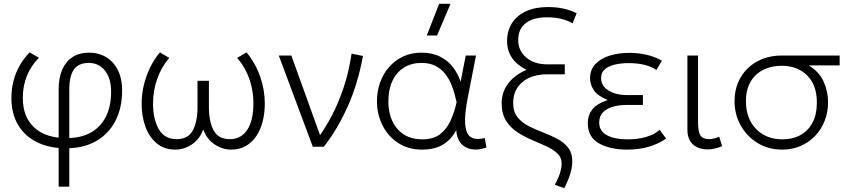

<svg xmlns="http://www.w3.org/2000/svg" viewBox="-20 -772 4469 1010"><path d="M288.5 210V-303Q288.5 -363 307.5 -406Q326.5 -449 362 -472Q397.5 -495 447 -495Q527 -495 574.8 -441Q622.5 -387 622.5 -296Q622.5 -204 586.8 -135.5Q551 -67 485 -29.5Q419 8 328 8Q239.5 8 175 -23.8Q110.5 -55.5 75.2 -114.8Q40 -174 40 -256.5Q40 -302.5 50.8 -345.2Q61.5 -388 83 -426Q104.5 -464 135.5 -496.5L185 -468Q143 -426.5 121.5 -373Q100 -319.5 100 -256.5Q100 -156.5 160.5 -101Q221 -45.5 330 -45.5Q404.5 -45.5 456.8 -74.2Q509 -103 536.8 -157.8Q564.5 -212.5 564.5 -289.5Q564.5 -359 532.5 -400Q500.5 -441 447 -441Q394 -441 369.2 -407Q344.5 -373 344.5 -300V210Z M902 15Q844 15 804.5 -17.8Q765 -50.5 745 -105.5Q725 -160.5 725 -228Q725 -274.5 736 -321.8Q747 -369 768.2 -413.8Q789.5 -458.5 821 -496.5L870.5 -467.5Q849.5 -443 833.5 -415Q817.5 -387 806.8 -356.5Q796 -326 790.5 -293.8Q785 -261.5 785 -228Q785 -147 814.5 -94Q844 -41 907 -40Q969.5 -39.5 994.2 -85.8Q1019 -132 1019 -209V-347H1079V-209Q1079 -132 1104 -85.8Q1129 -39.5 1191 -40Q1222.5 -40.5 1245.5 -54.5Q1268.5 -68.5 1283.5 -93.5Q1298.5 -118.5 1305.8 -152.8Q1313 -187 1313 -228Q1313 -272.5 1303.5 -315Q1294 -357.5 1275 -396.2Q1256 -435 1227.5 -467.5L1277 -496.5Q1324.5 -439 1348.8 -368.5Q1373 -298 1373 -228Q1373 -177.5 1361.8 -133.2Q1350.5 -89 1328 -55.8Q1305.5 -22.5 1272.5 -3.8Q1239.5 15 1196 15Q1149.5 15 1108.8 -12.5Q1068 -40 1049 -91Q1030.5 -40 989.5 -12.5Q948.5 15 902 15Z M1625.5 0 1446.5 -480H1512.5L1672 -37.5L1656 -50.5Q1692.5 -101 1726.8 -166.2Q1761 -231.5 1788 -312.5Q1815 -393.5 1829.5 -490L1889.5 -477.5Q1862 -329.5 1808.5 -210.5Q1755 -91.5 1683.5 0Z M2200 15Q2128 15 2074.8 -19.8Q2021.5 -54.5 1992.2 -112.5Q1963 -170.5 1963 -240Q1963 -292 1979.5 -338.2Q1996 -384.5 2027 -419.8Q2058 -455 2101 -475Q2144 -495 2197 -495Q2254 -495 2295.2 -474Q2336.5 -453 2363 -418.2Q2389.5 -383.5 2403 -342L2430 -480H2484L2441 -260Q2427 -189 2426.5 -143.2Q2426 -97.5 2437.5 -73.5Q2449 -49.5 2472.5 -43.5Q2496 -37.5 2530 -46L2539 4Q2494 19.5 2458.8 12.8Q2423.5 6 2402.8 -20Q2382 -46 2380 -88Q2354.5 -38.5 2310.8 -11.8Q2267 15 2200 15ZM2201 -39Q2259.5 -39 2294.8 -66Q2330 -93 2350 -137.2Q2370 -181.5 2382 -234Q2378 -249.5 2371.8 -274.8Q2365.5 -300 2353.8 -328.8Q2342 -357.5 2322.2 -383Q2302.5 -408.5 2272 -424.8Q2241.5 -441 2197 -441Q2144 -441 2105 -416.5Q2066 -392 2044.5 -346.8Q2023 -301.5 2023 -240Q2023 -148 2070.8 -93.5Q2118.5 -39 2201 -39ZM2225 -585 2290 -752H2350L2279 -585Z M2948.5 218 2898.5 200Q2920.5 159 2927.5 133.5Q2934.5 108 2934.5 89Q2934.5 56 2911.8 34.8Q2889 13.5 2853 -3Q2817 -19.5 2776.8 -36.5Q2736.5 -53.5 2700.5 -77.2Q2664.5 -101 2641.8 -137.5Q2619 -174 2619 -229Q2619 -287 2652.5 -332Q2686 -377 2749.5 -404.5Q2647.5 -456.5 2647.5 -555.5Q2647.5 -611 2673.8 -651.2Q2700 -691.5 2748.2 -713.2Q2796.5 -735 2862.5 -735Q2906 -735 2943.2 -727Q2980.5 -719 3013.5 -702L2992 -649.5Q2964 -665.5 2930.5 -673.2Q2897 -681 2858 -681Q2785 -681 2745.5 -650.2Q2706 -619.5 2706 -562Q2706 -505 2748.5 -469.2Q2791 -433.5 2859 -433.5H2951V-381H2858.5Q2776.5 -381 2728 -340.2Q2679.5 -299.5 2679.5 -230Q2679.5 -184.5 2702 -156Q2724.5 -127.5 2760 -109.2Q2795.5 -91 2835 -76Q2874.5 -61 2910 -42.5Q2945.5 -24 2968 4.2Q2990.5 32.5 2990.5 78Q2990.5 96.5 2986.2 117.5Q2982 138.5 2972.8 163.2Q2963.5 188 2948.5 218Z M3280 15Q3188 15 3130 -18.2Q3072 -51.5 3072 -125Q3072 -164 3094.2 -194.5Q3116.5 -225 3177 -246Q3122.5 -268 3103.2 -298.2Q3084 -328.5 3084 -360Q3084 -406 3112.8 -435.8Q3141.5 -465.5 3188.5 -479.8Q3235.5 -494 3290 -494Q3336.5 -494 3379 -484.5Q3421.5 -475 3462 -453L3433 -404Q3404.5 -423 3368 -431.5Q3331.5 -440 3287 -440Q3249 -440 3216 -432.8Q3183 -425.5 3162.5 -408.2Q3142 -391 3142 -361Q3142 -320 3180.8 -296Q3219.5 -272 3278 -272H3362V-220H3278Q3235 -220 3202 -210Q3169 -200 3150.5 -179.5Q3132 -159 3132 -128Q3132 -83 3172.2 -61Q3212.5 -39 3283 -39Q3335 -39 3379 -51.8Q3423 -64.5 3450 -89L3484 -43Q3440 -13 3389.2 1Q3338.5 15 3280 15Z M3703 14Q3672.5 14 3648.2 3Q3624 -8 3610 -31Q3596 -54 3596 -90V-480H3652V-128Q3652 -78.5 3664.8 -59.2Q3677.5 -40 3711 -40Q3722.5 -40 3735.8 -43.5Q3749 -47 3763 -53L3779 -3Q3760.5 4.5 3740.8 9.2Q3721 14 3703 14Z M4094 15Q4021.5 15 3965 -19.8Q3908.5 -54.5 3876.2 -112.5Q3844 -170.5 3844 -240Q3844 -293.5 3862.5 -337.8Q3881 -382 3914.5 -413.8Q3948 -445.5 3993.2 -462.8Q4038.5 -480 4092 -480H4397V-428H4234Q4288 -396 4312 -344Q4336 -292 4336 -234Q4336 -182 4318.2 -136.8Q4300.5 -91.5 4268.2 -57.5Q4236 -23.5 4191.8 -4.2Q4147.5 15 4094 15ZM4096 -39Q4150.5 -39 4191.2 -61.8Q4232 -84.5 4254.5 -127.5Q4277 -170.5 4277 -232Q4277 -324.5 4226 -375.2Q4175 -426 4091 -426Q4038 -426 3995.8 -405Q3953.5 -384 3928.8 -342.8Q3904 -301.5 3904 -240Q3904 -148 3957.2 -93.5Q4010.5 -39 4096 -39Z"/></svg>

Font: Geologica Roman Thin
Style: Regular
Weight: 250
Designer: Sindre Bremnes, Frode Helland
Foundry: Monokrom Skriftforlag AS
Version: Version 1.010;gftools[0.9.28]